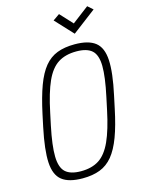

<svg xmlns="http://www.w3.org/2000/svg" viewBox="-149 -1109 897 1208"><g transform="rotate(-15 300.0 -505.5)"><path d="M236 14Q146 14 101.5 -21Q57 -56 52.5 -138Q48 -220 78 -362L95 -442Q118 -549 144.5 -620.5Q171 -692 206 -734.5Q241 -777 289 -795.5Q337 -814 403 -814Q493 -814 537.5 -779Q582 -744 586.5 -662Q591 -580 560 -438L543 -358Q521 -252 494 -180Q467 -108 432 -65.5Q397 -23 349 -4.5Q301 14 236 14ZM237 -32Q308 -32 355 -62.5Q402 -93 435 -165.5Q468 -238 494 -362L511 -442Q538 -567 537 -638Q536 -709 503.5 -738.5Q471 -768 402 -768Q331 -768 283 -737.5Q235 -707 202.5 -635Q170 -563 144 -438L127 -358Q101 -234 102.5 -162.5Q104 -91 136.5 -61.5Q169 -32 237 -32ZM422 -878 315 -993 358 -1023 433 -942 542 -1025 576 -995Z"/></g></svg>

Font: Victor Mono Thin
Style: Italic
Weight: 100
Italic angle: -12°
Monospace: yes
Designer: Rune Bjørnerås
Version: Version 1.561;gftools[0.9.30]